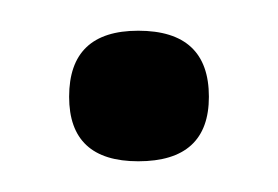

<svg xmlns="http://www.w3.org/2000/svg" viewBox="-20 -94 181 125"><path d="M70 11Q25 11 25 -31Q25 -74 70 -74Q116 -74 116 -31Q116 11 70 11Z"/></svg>

Font: Bricolage Grotesque 12pt ExtraLight
Style: Regular
Weight: 200
Designer: Mathieu Triay
Foundry: Atelier Triay
Version: Version 1.001; ttfautohint (v1.8.4.7-5d5b);gftools[0.9.33.de